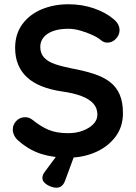

<svg xmlns="http://www.w3.org/2000/svg" viewBox="-20 -730 637 901"><path d="M300 10Q230 10 174 -7.5Q118 -25 67 -69Q54 -80 47 -94Q40 -108 40 -122Q40 -145 56.5 -162.5Q73 -180 98 -180Q117 -180 132 -168Q170 -137 207.5 -121Q245 -105 300 -105Q337 -105 368 -116.5Q399 -128 418 -147.5Q437 -167 437 -192Q437 -222 419 -243Q401 -264 364 -278.5Q327 -293 270 -301Q216 -309 175 -325.5Q134 -342 106.5 -367.5Q79 -393 65 -427.5Q51 -462 51 -505Q51 -570 84.5 -616Q118 -662 175 -686Q232 -710 301 -710Q366 -710 421.5 -690.5Q477 -671 512 -641Q541 -618 541 -588Q541 -566 524 -548Q507 -530 484 -530Q469 -530 457 -539Q441 -553 414 -565.5Q387 -578 357 -586.5Q327 -595 301 -595Q258 -595 228.5 -584Q199 -573 184 -554Q169 -535 169 -510Q169 -480 186.5 -460.5Q204 -441 237 -429.5Q270 -418 316 -409Q376 -398 421.5 -383Q467 -368 497 -344.5Q527 -321 542 -285.5Q557 -250 557 -199Q557 -134 521 -87Q485 -40 426.5 -15Q368 10 300 10ZM244 151Q234 151 218.5 145.5Q203 140 191 129.5Q179 119 179 105Q179 90 191 75L269 -30H340L285 119Q273 151 244 151Z"/></svg>

Font: Quicksand Light
Style: Bold
Weight: 700
Version: Version 3.004